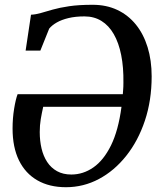

<svg xmlns="http://www.w3.org/2000/svg" viewBox="-20 -771 682 802"><path d="M87 -559.5 109.5 -709.5Q130 -710.5 151.2 -716.8Q172.5 -723 200.5 -731Q228.5 -739 268.8 -745Q309 -751 367 -751Q424.5 -751 470 -729.5Q515.5 -708 547.5 -668.5Q579.5 -629 596.5 -574Q613.5 -519 613.5 -452Q613.5 -351.5 585.2 -267Q557 -182.5 507.2 -120Q457.5 -57.5 393 -23.2Q328.5 11 255.5 11Q186 11 136 -17.8Q86 -46.5 59.2 -101.2Q32.5 -156 32.5 -234Q32.5 -277 39 -316.8Q45.5 -356.5 53.5 -377.5H493Q493.5 -385.5 494.2 -393.2Q495 -401 495.2 -409Q495.5 -417 495.5 -425.5Q496.5 -490 486.2 -541.2Q476 -592.5 455.2 -628.5Q434.5 -664.5 403.8 -683.5Q373 -702.5 333 -702.5Q295 -702.5 266 -695.5Q237 -688.5 217 -677Q197 -665.5 185.5 -651.5L148.5 -559.5ZM487.5 -325H160.5Q154.5 -298.5 150.2 -273Q146 -247.5 146 -219.5Q146 -183 153.5 -151Q161 -119 177 -94.5Q193 -70 218.2 -56Q243.5 -42 278 -42Q327.5 -42 370.2 -71.8Q413 -101.5 443.8 -164Q474.5 -226.5 487.5 -325Z"/></svg>

Font: Merriweather 20pt Medium
Style: Italic
Weight: 500
Italic angle: -7.8°
Version: Version 2.101